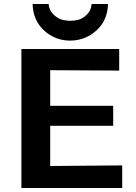

<svg xmlns="http://www.w3.org/2000/svg" viewBox="-20 -940 679 960"><path d="M143 -920H223Q226 -888 247.5 -867.5Q269 -847 290 -841.5Q311 -836 331 -836Q352 -836 373 -841.5Q394 -847 415 -867.5Q436 -888 438 -920H520Q518 -838 462 -787.5Q406 -737 330 -737Q256 -737 200.5 -787.5Q145 -838 143 -920ZM87 0V-695H576V-587L231 -589V-411H546V-311H231V-110L591 -113V0Z"/></svg>

Font: Coval
Style: ExtraBold
Weight: 800
Foundry: Context Ltd
Version: Version 001.000